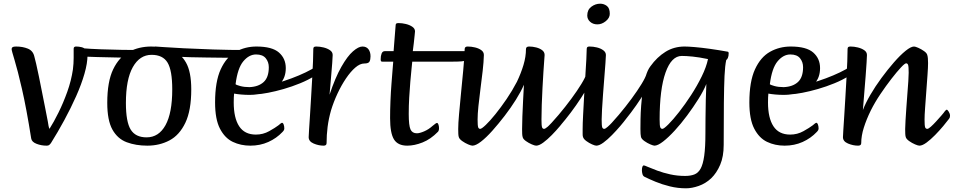

<svg xmlns="http://www.w3.org/2000/svg" viewBox="-20 -776 5166 1040"><path d="M232 13Q204 13 178 3Q152 -7 149 -26Q123 -190 99 -294Q75 -398 59 -450Q43 -502 43 -510Q43 -517 48 -520.5Q53 -524 67 -524Q103 -524 131 -512.5Q159 -501 166 -470Q169 -459 176 -430Q183 -401 191 -360.5Q199 -320 208 -275.5Q217 -231 225 -190Q233 -149 239 -118Q241 -104 243 -94Q245 -84 248 -78Q271 -114 297 -166.5Q323 -219 344.5 -279Q366 -339 375 -400Q379 -432 379 -462.5Q379 -493 379 -512Q379 -524 392 -524Q407 -524 421.5 -520.5Q436 -517 444 -508Q447 -503 450.5 -496.5Q454 -490 454 -477Q454 -434 437.5 -376.5Q421 -319 392.5 -255Q364 -191 328.5 -125.5Q293 -60 256 -1Q250 7 245.5 10Q241 13 232 13Z M685 -463Q685 -463 659 -463.5Q633 -464 592 -465Q551 -466 505.5 -467Q460 -468 420 -470Q414 -471 412.5 -482Q411 -493 413.5 -504.5Q416 -516 422 -515Q470 -511 526.5 -509Q583 -507 639.5 -506Q696 -505 742 -505Q750 -505 742.5 -494.5Q735 -484 719 -473.5Q703 -463 685 -463Z M778 13Q716 13 666.5 -5.5Q617 -24 589 -74Q561 -124 561 -219Q561 -334 593 -400.5Q625 -467 679 -495.5Q733 -524 799 -524Q861 -524 910 -505.5Q959 -487 987.5 -437Q1016 -387 1016 -292Q1016 -178 984 -111Q952 -44 898 -15.5Q844 13 778 13ZM774 -32Q840 -32 876.5 -98Q913 -164 913 -292Q913 -395 887.5 -437Q862 -479 801 -479Q737 -479 699.5 -412.5Q662 -346 662 -218Q662 -116 688 -74Q714 -32 774 -32Z M1269 -463Q1265 -463 1240 -463Q1215 -463 1177 -463.5Q1139 -464 1096.5 -464.5Q1054 -465 1014.5 -466Q975 -467 946.5 -468.5Q918 -470 909 -472Q897 -476 878 -484.5Q859 -493 841.5 -502Q824 -511 817 -517.5Q810 -524 822 -524Q825 -524 866 -521Q907 -518 976 -514.5Q1045 -511 1134.5 -508Q1224 -505 1324 -505Q1335 -505 1325.5 -494.5Q1316 -484 1299 -473.5Q1282 -463 1269 -463Z M1336 13Q1284 13 1241 -7.5Q1198 -28 1171.5 -79Q1145 -130 1145 -221Q1145 -334 1175.5 -400.5Q1206 -467 1257 -495.5Q1308 -524 1369 -524Q1454 -524 1491 -491.5Q1528 -459 1528 -407Q1528 -355 1497.5 -323Q1467 -291 1422 -276.5Q1377 -262 1333 -262Q1309 -262 1286.5 -264Q1264 -266 1248 -269Q1247 -263 1246.5 -248Q1246 -233 1246 -221Q1246 -137 1275.5 -92Q1305 -47 1366 -47Q1405 -47 1438 -65.5Q1471 -84 1488 -97Q1504 -111 1507 -111Q1513 -111 1516.5 -101.5Q1520 -92 1520 -80Q1520 -76 1518 -71.5Q1516 -67 1510 -61Q1478 -27 1433.5 -7Q1389 13 1336 13ZM1331 -304Q1380 -306 1408 -331.5Q1436 -357 1436 -412Q1436 -440 1419.5 -460.5Q1403 -481 1367 -481Q1329 -481 1298 -444Q1267 -407 1256 -320Q1259 -316 1281 -310Q1303 -304 1331 -304Z M1369 -265Q1361 -264 1358 -274.5Q1355 -285 1361 -296Q1367 -307 1384 -307Q1406 -307 1441.5 -315.5Q1477 -324 1518.5 -337.5Q1560 -351 1599 -367.5Q1638 -384 1666.5 -400Q1695 -416 1704 -430Q1713 -442 1713 -435Q1713 -428 1708 -412.5Q1703 -397 1696 -382Q1689 -367 1683 -364Q1650 -343 1606 -325Q1562 -307 1517 -294Q1472 -281 1432.5 -273.5Q1393 -266 1369 -265Z M1733 13Q1706 13 1679 1.5Q1652 -10 1652 -33Q1652 -41 1654 -72Q1656 -103 1659 -149Q1662 -195 1665 -247.5Q1668 -300 1671 -351Q1674 -402 1675.5 -444Q1677 -486 1677 -510Q1677 -517 1680 -520.5Q1683 -524 1693 -524Q1712 -524 1732.5 -519Q1753 -514 1767.5 -504Q1782 -494 1782 -478Q1782 -465 1779.5 -434Q1777 -403 1774 -367Q1771 -331 1768.5 -302Q1766 -273 1765 -263Q1796 -356 1829 -414Q1862 -472 1892 -498Q1922 -524 1943 -524Q1965 -524 1976 -509Q1987 -494 1987 -471Q1987 -453 1981.5 -442.5Q1976 -432 1953 -432Q1930 -432 1904.5 -410Q1879 -388 1854 -351Q1829 -314 1808 -269Q1787 -224 1773 -178Q1760 -132 1754.5 -88.5Q1749 -45 1749 -1Q1749 13 1733 13Z M2186 13Q2135 13 2114 -21Q2093 -55 2093 -136Q2093 -180 2095 -229Q2097 -278 2100.5 -322.5Q2104 -367 2106.5 -399Q2109 -431 2110 -442H2051Q2046 -442 2044 -444.5Q2042 -447 2042 -455Q2042 -473 2047 -486Q2052 -499 2065 -499H2112Q2113 -515 2115 -537.5Q2117 -560 2118.5 -582Q2120 -604 2121.5 -620Q2123 -636 2123 -638Q2123 -645 2126 -648Q2129 -651 2139 -651Q2158 -651 2178.5 -646Q2199 -641 2213.5 -631Q2228 -621 2228 -606Q2228 -603 2226 -585Q2224 -567 2221.5 -543Q2219 -519 2216 -499H2369Q2378 -499 2378 -486Q2378 -469 2372.5 -455.5Q2367 -442 2355 -442H2213Q2212 -431 2209 -402Q2206 -373 2202.5 -332.5Q2199 -292 2196.5 -247Q2194 -202 2194 -159Q2194 -96 2203.5 -75Q2213 -54 2238 -54Q2253 -54 2277.5 -64.5Q2302 -75 2323 -94Q2334 -103 2339 -106.5Q2344 -110 2347 -110Q2352 -110 2355 -101Q2358 -92 2358 -82Q2358 -68 2352 -62Q2313 -22 2269 -4.5Q2225 13 2186 13Z M2324 -442Q2320 -442 2318 -449Q2316 -456 2316 -459Q2316 -473 2321.5 -486Q2327 -499 2338 -499H2571Q2555 -492 2537 -477Q2519 -462 2507 -450Q2497 -445 2479 -443.5Q2461 -442 2423 -442Z M2539 13Q2532 13 2515.5 6Q2499 -1 2483.5 -12Q2468 -23 2465 -34Q2463 -41 2462.5 -51.5Q2462 -62 2462 -77Q2462 -107 2466.5 -157.5Q2471 -208 2477 -269.5Q2483 -331 2489 -393.5Q2495 -456 2497 -510Q2497 -524 2513 -524Q2533 -524 2553.5 -519Q2574 -514 2587.5 -504Q2601 -494 2601 -478Q2600 -440 2594.5 -392Q2589 -344 2582.5 -294.5Q2576 -245 2571.5 -201.5Q2567 -158 2567 -129Q2567 -96 2570 -87Q2573 -78 2581 -78Q2589 -78 2611.5 -99.5Q2634 -121 2663.5 -157.5Q2693 -194 2724 -239.5Q2755 -285 2780 -333Q2802 -379 2815.5 -424Q2829 -469 2829 -510Q2829 -524 2846 -524Q2865 -524 2884.5 -519Q2904 -514 2917 -504Q2930 -494 2930 -478Q2930 -476 2928 -450.5Q2926 -425 2923.5 -385.5Q2921 -346 2918.5 -299.5Q2916 -253 2914.5 -208.5Q2913 -164 2913 -129Q2913 -96 2916 -87Q2919 -78 2927 -78Q2933 -78 2946.5 -89.5Q2960 -101 2975.5 -118Q2991 -135 3004 -150.5Q3017 -166 3024 -175Q3030 -182 3032 -182Q3037 -182 3043.5 -171Q3050 -160 3050 -149Q3050 -139 3045 -133Q3034 -118 3013.5 -93.5Q2993 -69 2969 -44.5Q2945 -20 2922.5 -3.5Q2900 13 2884 13Q2877 13 2860.5 6Q2844 -1 2828.5 -12Q2813 -23 2811 -34Q2809 -41 2808.5 -51.5Q2808 -62 2808 -77Q2808 -102 2809.5 -145Q2811 -188 2813.5 -234Q2816 -280 2818 -317Q2802 -280 2774.5 -236Q2747 -192 2713.5 -148.5Q2680 -105 2647 -68Q2614 -31 2585.5 -9Q2557 13 2539 13Z M2972 -52Q2967 -47 2955.5 -51Q2944 -55 2935 -61.5Q2926 -68 2930 -72Q2968 -109 3005.5 -153.5Q3043 -198 3075 -241.5Q3107 -285 3129 -321Q3151 -357 3156 -376Q3159 -387 3167.5 -381Q3176 -375 3181.5 -361Q3187 -347 3181 -336Q3158 -293 3129.5 -249Q3101 -205 3071.5 -166Q3042 -127 3016 -97Q2990 -67 2972 -52Z M3216 -644Q3192 -644 3176.5 -658Q3161 -672 3161 -692Q3161 -723 3183 -739.5Q3205 -756 3231 -756Q3251 -756 3267 -744Q3283 -732 3283 -701Q3283 -679 3261.5 -661.5Q3240 -644 3216 -644ZM3210 13Q3203 13 3187 6Q3171 -1 3156 -12Q3141 -23 3138 -34Q3136 -39 3136 -49Q3136 -59 3136 -77Q3136 -106 3138.5 -153.5Q3141 -201 3144 -256Q3147 -311 3150.5 -363Q3154 -415 3156 -455Q3158 -495 3158 -510Q3158 -517 3161 -520.5Q3164 -524 3173 -524Q3193 -524 3213.5 -519Q3234 -514 3248 -503.5Q3262 -493 3262 -478Q3262 -467 3259.5 -434Q3257 -401 3253.5 -356.5Q3250 -312 3246.5 -266Q3243 -220 3241 -183Q3239 -146 3239 -129Q3239 -95 3242 -86.5Q3245 -78 3253 -78Q3259 -78 3272 -89.5Q3285 -101 3300.5 -117.5Q3316 -134 3329.5 -150Q3343 -166 3350 -174Q3356 -182 3358 -182Q3363 -182 3369.5 -171Q3376 -160 3376 -148Q3376 -139 3371 -132Q3360 -117 3339.5 -93Q3319 -69 3295 -44.5Q3271 -20 3248.5 -3.5Q3226 13 3210 13Z M3298 -52Q3293 -47 3281.5 -51Q3270 -55 3261 -61.5Q3252 -68 3256 -72Q3294 -109 3331.5 -153.5Q3369 -198 3401 -241.5Q3433 -285 3455 -321Q3477 -357 3482 -376Q3485 -387 3493.5 -381Q3502 -375 3507.5 -361Q3513 -347 3507 -336Q3484 -293 3455.5 -249Q3427 -205 3397.5 -166Q3368 -127 3342 -97Q3316 -67 3298 -52Z M3696 244Q3651 244 3608.5 233.5Q3566 223 3531 208.5Q3496 194 3472 182Q3463 178 3460 167Q3457 156 3457 147Q3457 120 3468 120Q3471 120 3490.5 128.5Q3510 137 3541 148.5Q3572 160 3610.5 168.5Q3649 177 3691 177Q3720 177 3741 169Q3762 161 3775 137.5Q3788 114 3794.5 68Q3801 22 3801 -53Q3801 -88 3801.5 -136.5Q3802 -185 3803 -234Q3804 -283 3806 -321Q3791 -284 3763 -239.5Q3735 -195 3702 -150.5Q3669 -106 3635 -69Q3601 -32 3572 -9.5Q3543 13 3525 13Q3519 13 3502.5 6Q3486 -1 3470.5 -12Q3455 -23 3452 -34Q3449 -46 3449 -77Q3449 -96 3449.5 -130Q3450 -164 3453 -204.5Q3456 -245 3462 -286Q3468 -327 3477.5 -361.5Q3487 -396 3503 -417Q3539 -467 3585 -495.5Q3631 -524 3688 -524Q3707 -524 3743 -521Q3779 -518 3825.5 -511.5Q3872 -505 3922 -496Q3927 -495 3927 -488Q3927 -472 3922.5 -462Q3918 -452 3914 -452Q3907 -420 3904.5 -365Q3902 -310 3901 -220Q3900 -130 3900 9Q3900 72 3881 116.5Q3862 161 3832 190Q3802 218 3765 231Q3728 244 3696 244ZM3568 -78Q3576 -78 3601 -103Q3626 -128 3658.5 -169.5Q3691 -211 3723.5 -261Q3756 -311 3781 -362Q3806 -413 3815 -456Q3767 -466 3732 -469.5Q3697 -473 3673 -473Q3617 -473 3585 -383Q3553 -293 3553 -129Q3553 -95 3556.5 -86.5Q3560 -78 3568 -78Z M4230 13Q4178 13 4135 -7.5Q4092 -28 4065.5 -79Q4039 -130 4039 -221Q4039 -334 4069.5 -400.5Q4100 -467 4151 -495.5Q4202 -524 4263 -524Q4348 -524 4385 -491.5Q4422 -459 4422 -407Q4422 -355 4391.5 -323Q4361 -291 4316 -276.5Q4271 -262 4227 -262Q4203 -262 4180.5 -264Q4158 -266 4142 -269Q4141 -263 4140.5 -248Q4140 -233 4140 -221Q4140 -137 4169.5 -92Q4199 -47 4260 -47Q4299 -47 4332 -65.5Q4365 -84 4382 -97Q4398 -111 4401 -111Q4407 -111 4410.5 -101.5Q4414 -92 4414 -80Q4414 -76 4412 -71.5Q4410 -67 4404 -61Q4372 -27 4327.5 -7Q4283 13 4230 13ZM4225 -304Q4274 -306 4302 -331.5Q4330 -357 4330 -412Q4330 -440 4313.5 -460.5Q4297 -481 4261 -481Q4223 -481 4192 -444Q4161 -407 4150 -320Q4153 -316 4175 -310Q4197 -304 4225 -304Z M4263 -265Q4255 -264 4252 -274.5Q4249 -285 4255 -296Q4261 -307 4278 -307Q4300 -307 4335.5 -315.5Q4371 -324 4412.5 -337.5Q4454 -351 4493 -367.5Q4532 -384 4560.5 -400Q4589 -416 4598 -430Q4607 -442 4607 -435Q4607 -428 4602 -412.5Q4597 -397 4590 -382Q4583 -367 4577 -364Q4544 -343 4500 -325Q4456 -307 4411 -294Q4366 -281 4326.5 -273.5Q4287 -266 4263 -265Z M4628 13Q4601 13 4573.5 1.5Q4546 -10 4546 -33Q4546 -40 4548 -71.5Q4550 -103 4553 -148.5Q4556 -194 4559 -247Q4562 -300 4565 -351Q4568 -402 4569.5 -444Q4571 -486 4571 -510Q4571 -517 4574 -520.5Q4577 -524 4587 -524Q4606 -524 4626.5 -519Q4647 -514 4661.5 -504Q4676 -494 4676 -478Q4676 -468 4674 -437Q4672 -406 4669 -365.5Q4666 -325 4662.5 -285.5Q4659 -246 4657 -217Q4655 -188 4654 -180Q4668 -217 4694.5 -262.5Q4721 -308 4754.5 -353.5Q4788 -399 4822 -438Q4856 -477 4885 -500.5Q4914 -524 4931 -524Q4938 -524 4954 -517Q4970 -510 4985.5 -499Q5001 -488 5003 -477Q5007 -465 5007 -434Q5007 -412 5004 -370.5Q5001 -329 4997.5 -281.5Q4994 -234 4991 -192.5Q4988 -151 4988 -129Q4988 -96 4991 -87Q4994 -78 5003 -78Q5009 -78 5022 -89.5Q5035 -101 5050.5 -118Q5066 -135 5079.5 -150.5Q5093 -166 5099 -175Q5106 -182 5108 -182Q5112 -182 5119 -171Q5126 -160 5126 -149Q5126 -139 5121 -133Q5110 -118 5089.5 -93.5Q5069 -69 5045 -44.5Q5021 -20 4998.5 -3.5Q4976 13 4960 13Q4953 13 4936.5 6Q4920 -1 4904.5 -12Q4889 -23 4886 -34Q4884 -41 4883.5 -51.5Q4883 -62 4883 -77Q4883 -94 4885 -125Q4887 -156 4889.5 -193.5Q4892 -231 4895 -268Q4898 -305 4900 -335.5Q4902 -366 4902 -382Q4902 -415 4899 -424Q4896 -433 4888 -433Q4881 -433 4859.5 -410Q4838 -387 4808.5 -349Q4779 -311 4749 -266.5Q4719 -222 4697 -178Q4673 -129 4659 -84.5Q4645 -40 4645 -1Q4645 13 4628 13Z"/></svg>

Font: BriemHand
Style: Regular
Weight: 400
Designer: Gunnlaugur SE Briem, Eben Sorkin
Foundry: Sorkin Type
Version: Version 1.001; ttfautohint (v1.8.4.7-5d5b)